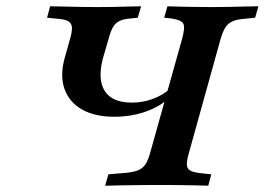

<svg xmlns="http://www.w3.org/2000/svg" viewBox="-20 -591 842 611"><path d="M344.4 -219.4Q281.5 -219.4 240.7 -242.7Q200 -266.1 185.1 -308.5Q170.2 -350.8 186.3 -408.1L202.4 -465.3Q209.7 -490.3 208.9 -503.6Q208.1 -516.9 197.2 -523.4Q186.3 -529.8 160.5 -531.5L129.8 -534.7L139.5 -571Q157.3 -571 182.7 -570.2Q208.1 -569.4 236.3 -569Q264.5 -568.5 290.3 -568.5H291.9H293.5Q316.9 -568.5 341.9 -569Q366.9 -569.4 389.5 -570.2Q412.1 -571 429 -571L418.5 -534.7L396 -532.3Q373.4 -530.6 360.1 -524.2Q346.8 -517.7 339.1 -504Q331.5 -490.3 325 -465.3L308.1 -407.3Q289.5 -338.7 313.3 -301.6Q337.1 -264.5 399.2 -264.5Q434.7 -264.5 466.1 -276.2Q497.6 -287.9 519.4 -307.3L509.7 -271.8Q479 -246.8 435.9 -233.1Q392.7 -219.4 344.4 -219.4ZM487.9 -2.4Q458.9 -2.4 427.8 -2Q396.8 -1.6 367.7 -1.2Q338.7 -0.8 314.5 0L325 -36.3L381.5 -41.1Q406.5 -43.5 420.6 -49.6Q434.7 -55.6 443.1 -68.5Q451.6 -81.5 458.1 -105.6L558.9 -465.3Q569.4 -502.4 563.7 -514.9Q558.1 -527.4 525 -532.3L502.4 -534.7L512.9 -571Q529 -570.2 552 -569.8Q575 -569.4 600.4 -569Q625.8 -568.5 649.2 -568.5H651.6Q676.6 -568.5 704.8 -569Q733.1 -569.4 758.9 -570.2Q784.7 -571 802.4 -571L791.9 -534.7L761.3 -531.5Q735.5 -529.8 720.6 -523.4Q705.6 -516.9 697.2 -503.6Q688.7 -490.3 681.5 -465.3L581.5 -105.6Q574.2 -80.6 574.6 -67.3Q575 -54 585.9 -48Q596.8 -41.9 622.6 -39.5L652.4 -36.3L642.7 0Q625.8 -0.8 600.4 -1.2Q575 -1.6 546.8 -2Q518.5 -2.4 491.9 -2.4H490.3Z"/></svg>

Font: Playfair 9pt
Style: Bold Italic
Weight: 700
Italic angle: -15.6°
Designer: Claus Eggers Sørensen
Foundry: Claus Eggers Sørensen
Version: Version 2.203